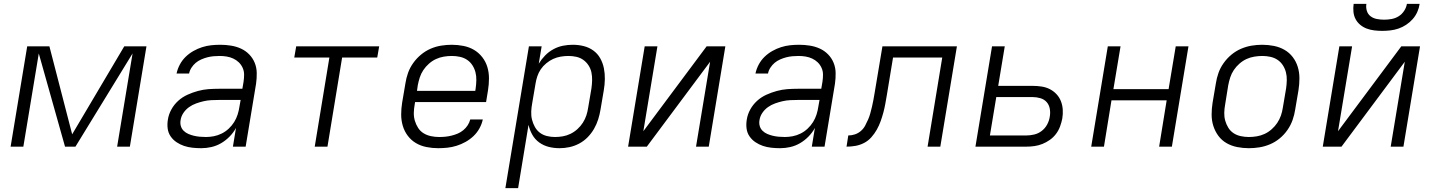

<svg xmlns="http://www.w3.org/2000/svg" viewBox="-20 -760 7440 995"><path d="M371 0H317L181 -483L101 0H35L121 -520H236L354 -64L624 -520H739L653 0H587L667 -483Z M1023 8Q1000 8 977 5.5Q954 3 933.5 -4Q913 -11 895 -23Q877 -35 864.5 -53Q852 -71 849 -93.5Q846 -116 850 -140Q854 -167 868 -192.5Q882 -218 903.5 -237.5Q925 -257 951.5 -269Q978 -281 1005.5 -288.5Q1033 -296 1060 -298Q1087 -300 1114 -300H1236L1242 -335Q1245 -354 1245 -373Q1245 -392 1237.5 -408.5Q1230 -425 1217.5 -437Q1205 -449 1189 -456.5Q1173 -464 1155 -467Q1137 -470 1118 -470Q1102 -470 1086 -468.5Q1070 -467 1054.5 -463Q1039 -459 1023 -452Q1007 -445 994.5 -434.5Q982 -424 972.5 -409.5Q963 -395 960 -379H895Q900 -403 912 -425.5Q924 -448 942 -465.5Q960 -483 982 -495.5Q1004 -508 1027.5 -515.5Q1051 -523 1074.5 -525.5Q1098 -528 1122 -528Q1150 -528 1177.5 -523.5Q1205 -519 1229 -508Q1253 -497 1271.5 -478Q1290 -459 1300 -434.5Q1310 -410 1310.5 -382Q1311 -354 1307 -326L1253 0H1187L1203 -97Q1190 -73 1170 -52.5Q1150 -32 1126 -18Q1102 -4 1075.5 2Q1049 8 1023 8ZM1047 -50Q1067 -50 1088 -54Q1109 -58 1129 -68Q1149 -78 1165.5 -93.5Q1182 -109 1193.5 -127.5Q1205 -146 1211.5 -166.5Q1218 -187 1221 -208L1227 -242H1114Q1095 -242 1075 -241Q1055 -240 1035.5 -235.5Q1016 -231 996.5 -224Q977 -217 960 -205Q943 -193 931 -175.5Q919 -158 916 -138Q913 -122 917 -107.5Q921 -93 931.5 -82.5Q942 -72 956 -66Q970 -60 984.5 -56.5Q999 -53 1015 -51.5Q1031 -50 1047 -50Z M1611 0 1687 -462H1505L1515 -520H1945L1935 -462H1753L1677 0Z M2251 8Q2220 8 2190 2Q2160 -4 2135.5 -18.5Q2111 -33 2093.5 -56Q2076 -79 2067.5 -107.5Q2059 -136 2059 -166.5Q2059 -197 2064 -228L2081 -328Q2085 -355 2094.5 -382Q2104 -409 2121.5 -433.5Q2139 -458 2162 -477Q2185 -496 2211.5 -507.5Q2238 -519 2266 -523.5Q2294 -528 2321 -528Q2352 -528 2382 -522Q2412 -516 2436.5 -501.5Q2461 -487 2479 -464Q2497 -441 2505.5 -413Q2514 -385 2514 -354Q2514 -323 2509 -292L2499 -231H2131L2129 -218Q2125 -197 2124.5 -175.5Q2124 -154 2130 -134Q2136 -114 2147 -97Q2158 -80 2175 -69.5Q2192 -59 2213 -54.5Q2234 -50 2256 -50Q2272 -50 2287.5 -51.5Q2303 -53 2319.5 -57Q2336 -61 2351.5 -67.5Q2367 -74 2380.5 -85Q2394 -96 2403.5 -110.5Q2413 -125 2417 -141H2482Q2477 -117 2464.5 -94.5Q2452 -72 2433.5 -54.5Q2415 -37 2392.5 -24.5Q2370 -12 2346 -4.5Q2322 3 2298 5.5Q2274 8 2251 8ZM2443 -289 2445 -302Q2448 -323 2448.5 -344.5Q2449 -366 2444 -385.5Q2439 -405 2428 -422Q2417 -439 2400.5 -450Q2384 -461 2363.5 -465.5Q2343 -470 2322 -470Q2301 -470 2280 -466.5Q2259 -463 2239.5 -454Q2220 -445 2203 -430Q2186 -415 2174 -397Q2162 -379 2155.5 -359Q2149 -339 2145 -318L2141 -289Z M2599 215 2721 -520H2787L2772 -430Q2786 -453 2805 -472.5Q2824 -492 2848 -505Q2872 -518 2897.5 -523Q2923 -528 2948 -528Q2978 -528 3005.5 -521Q3033 -514 3055 -498Q3077 -482 3090.5 -458Q3104 -434 3109.5 -406.5Q3115 -379 3114.5 -350Q3114 -321 3109 -292L3092 -192Q3088 -167 3080 -141.5Q3072 -116 3058.5 -92.5Q3045 -69 3025.5 -49Q3006 -29 2981.5 -16Q2957 -3 2931 2.5Q2905 8 2880 8Q2850 8 2823 1Q2796 -6 2774 -22Q2752 -38 2738.5 -62Q2725 -86 2719 -113L2665 215ZM2856 -50Q2876 -50 2896.5 -53.5Q2917 -57 2936.5 -66.5Q2956 -76 2972.5 -91Q2989 -106 3000.5 -124Q3012 -142 3018.5 -161.5Q3025 -181 3028 -202L3045 -302Q3048 -323 3048.5 -344Q3049 -365 3045 -384.5Q3041 -404 3030 -421Q3019 -438 3003 -449.5Q2987 -461 2967 -465.5Q2947 -470 2926 -470Q2906 -470 2885.5 -466.5Q2865 -463 2846.5 -454.5Q2828 -446 2811 -432Q2794 -418 2782.5 -401Q2771 -384 2764.5 -364.5Q2758 -345 2755 -325L2738 -225Q2734 -204 2733 -182Q2732 -160 2737 -140Q2742 -120 2752 -102Q2762 -84 2778 -72Q2794 -60 2814.5 -55Q2835 -50 2856 -50Z M3235 0 3321 -520H3387L3314 -80L3642 -520H3739L3653 0H3587L3660 -440L3332 0Z M4023 8Q4000 8 3977 5.5Q3954 3 3933.5 -4Q3913 -11 3895 -23Q3877 -35 3864.5 -53Q3852 -71 3849 -93.5Q3846 -116 3850 -140Q3854 -167 3868 -192.5Q3882 -218 3903.5 -237.5Q3925 -257 3951.5 -269Q3978 -281 4005.5 -288.5Q4033 -296 4060 -298Q4087 -300 4114 -300H4236L4242 -335Q4245 -354 4245 -373Q4245 -392 4237.5 -408.5Q4230 -425 4217.5 -437Q4205 -449 4189 -456.5Q4173 -464 4155 -467Q4137 -470 4118 -470Q4102 -470 4086 -468.5Q4070 -467 4054.5 -463Q4039 -459 4023 -452Q4007 -445 3994.5 -434.5Q3982 -424 3972.5 -409.5Q3963 -395 3960 -379H3895Q3900 -403 3912 -425.5Q3924 -448 3942 -465.5Q3960 -483 3982 -495.5Q4004 -508 4027.5 -515.5Q4051 -523 4074.5 -525.5Q4098 -528 4122 -528Q4150 -528 4177.5 -523.5Q4205 -519 4229 -508Q4253 -497 4271.5 -478Q4290 -459 4300 -434.5Q4310 -410 4310.5 -382Q4311 -354 4307 -326L4253 0H4187L4203 -97Q4190 -73 4170 -52.5Q4150 -32 4126 -18Q4102 -4 4075.5 2Q4049 8 4023 8ZM4047 -50Q4067 -50 4088 -54Q4109 -58 4129 -68Q4149 -78 4165.5 -93.5Q4182 -109 4193.5 -127.5Q4205 -146 4211.5 -166.5Q4218 -187 4221 -208L4227 -242H4114Q4095 -242 4075 -241Q4055 -240 4035.5 -235.5Q4016 -231 3996.5 -224Q3977 -217 3960 -205Q3943 -193 3931 -175.5Q3919 -158 3916 -138Q3913 -122 3917 -107.5Q3921 -93 3931.5 -82.5Q3942 -72 3956 -66Q3970 -60 3984.5 -56.5Q3999 -53 4015 -51.5Q4031 -50 4047 -50Z M4787 0 4863 -462H4608L4576 -268Q4572 -245 4568 -222.5Q4564 -200 4558 -177.5Q4552 -155 4544 -132.5Q4536 -110 4524 -88.5Q4512 -67 4495.5 -48.5Q4479 -30 4457.5 -19Q4436 -8 4413 -4Q4390 0 4367 0L4376 -58Q4393 -58 4410 -63.5Q4427 -69 4441 -81Q4455 -93 4463.5 -109Q4472 -125 4479 -141Q4486 -157 4490.5 -174Q4495 -191 4499 -207.5Q4503 -224 4506 -241Q4509 -258 4512 -275L4553 -520H4939L4853 0Z M5035 0 5121 -520H5187L5153 -315H5332Q5355 -315 5378 -311.5Q5401 -308 5420.5 -298Q5440 -288 5455 -272Q5470 -256 5478 -235.5Q5486 -215 5487.5 -192Q5489 -169 5485 -145Q5481 -125 5473.5 -104.5Q5466 -84 5452.5 -66Q5439 -48 5420.5 -35Q5402 -22 5382 -14Q5362 -6 5341 -3Q5320 0 5299 0ZM5299 -58Q5319 -58 5340 -63Q5361 -68 5378.5 -81.5Q5396 -95 5406.5 -114.5Q5417 -134 5420 -154Q5424 -175 5420.5 -195.5Q5417 -216 5404.5 -230.5Q5392 -245 5372 -251Q5352 -257 5331 -257H5143L5110 -58Z M5635 0 5721 -520H5787L5750 -298H6036L6073 -520H6139L6053 0H5987L6026 -240H5740L5701 0Z M6452 8Q6421 8 6391 2Q6361 -4 6336 -18.5Q6311 -33 6294 -56Q6277 -79 6268 -107Q6259 -135 6259 -166Q6259 -197 6264 -228L6281 -328Q6285 -355 6294.5 -382Q6304 -409 6321.5 -433.5Q6339 -458 6362 -477Q6385 -496 6412 -507.5Q6439 -519 6466.5 -523.5Q6494 -528 6521 -528Q6552 -528 6582 -522Q6612 -516 6637 -501.5Q6662 -487 6679.5 -464Q6697 -441 6705.5 -413Q6714 -385 6714 -354Q6714 -323 6709 -292L6692 -192Q6688 -165 6678.5 -138Q6669 -111 6652 -86.5Q6635 -62 6612 -43Q6589 -24 6562 -12.5Q6535 -1 6507 3.5Q6479 8 6452 8ZM6452 -50Q6472 -50 6493 -53.5Q6514 -57 6533.5 -66Q6553 -75 6570 -90Q6587 -105 6599 -123Q6611 -141 6618 -161Q6625 -181 6628 -202L6645 -302Q6648 -323 6648.5 -344.5Q6649 -366 6644 -385.5Q6639 -405 6628 -422Q6617 -439 6600.5 -450Q6584 -461 6563.5 -465.5Q6543 -470 6522 -470Q6502 -470 6480.5 -466.5Q6459 -463 6439.5 -454Q6420 -445 6403 -430Q6386 -415 6374 -397Q6362 -379 6355.5 -359Q6349 -339 6345 -318L6329 -218Q6325 -197 6324.5 -175.5Q6324 -154 6329.5 -134.5Q6335 -115 6345.5 -98Q6356 -81 6372.5 -70Q6389 -59 6410 -54.5Q6431 -50 6452 -50Z M6835 0 6921 -520H6987L6914 -80L7242 -520H7339L7253 0H7187L7260 -440L6932 0ZM7143 -600Q7122 -600 7101.5 -602.5Q7081 -605 7062.5 -612Q7044 -619 7029 -631.5Q7014 -644 7005 -661Q6996 -678 6994 -698.5Q6992 -719 6995 -740H7061Q7058 -721 7063.5 -703.5Q7069 -686 7083 -675.5Q7097 -665 7115.5 -661.5Q7134 -658 7153 -658Q7172 -658 7191.5 -661.5Q7211 -665 7228 -675.5Q7245 -686 7256.5 -703.5Q7268 -721 7271 -740H7337Q7334 -719 7325 -698.5Q7316 -678 7301 -661Q7286 -644 7267 -631.5Q7248 -619 7227.5 -612Q7207 -605 7185.5 -602.5Q7164 -600 7143 -600Z"/></svg>

Font: Iosevka Aile Light Oblique
Style: Regular
Weight: 300
Italic angle: -9°
Designer: Belleve Invis
Foundry: Belleve Invis
Version: Version 31.1.0; ttfautohint (v1.8.4)